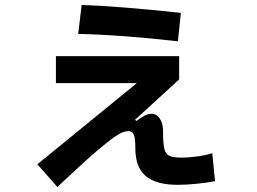

<svg xmlns="http://www.w3.org/2000/svg" viewBox="-20 -684 1040 776"><path d="M699 -517Q473 -543 296 -547L310 -664Q459 -659 711 -632ZM849 48Q821 54 777.5 58.5Q734 63 699 63Q611 63 569 27.5Q527 -8 527 -85Q527 -125 521 -139.5Q515 -154 499 -154Q480 -154 455.5 -139Q431 -124 383 -84Q332 -41 235 50L212 72L131 -20L533 -348H206V-457H704V-363L526 -200L531 -195Q553 -211 566 -217.5Q579 -224 592 -224Q613 -224 626 -204.5Q639 -185 639 -154Q639 -105 644 -83.5Q649 -62 664 -54.5Q679 -47 715 -47Q741 -47 775.5 -51.5Q810 -56 838 -65Z"/></svg>

Font: IBM Plex Sans JP
Style: Bold
Weight: 700
Designer: Mike Abbink; Paul van der Laan; Pieter van Rosmalen; Wujin Sim; Yejin Wi; Jinhee Kim; Boomi Park; Yona Kim; Kichan Ma
Foundry: Sandoll Inc.
Version: Version 1.001